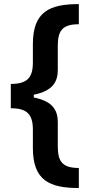

<svg xmlns="http://www.w3.org/2000/svg" viewBox="-20 -768 433 942"><path d="M33 -356.2V-236.9C113.6 -236.9 141.3 -206.3 141.3 -131.7V-41.5C141.3 118.6 224.8 154.5 366.8 154.5V56.1C283.4 56.1 263.5 22 263.5 -51.8V-168.3C263.5 -224.1 241.5 -271 145.6 -289.8V-303.3C241.5 -322.4 263.5 -369.3 263.5 -425.1V-541.5C263.5 -615.1 283.4 -649.1 366.8 -649.1V-747.9C224.8 -747.9 141.3 -712 141.3 -551.8V-461.3C141.3 -386.7 113.6 -356.2 33 -356.2Z"/></svg>

Font: Margiela Sans Semi Bold
Style: Regular
Weight: 600
Designer: Stefan Endress, Andreas Faust
Version: Version 1.100;FEAKit 1.0